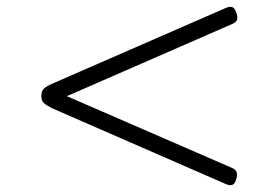

<svg xmlns="http://www.w3.org/2000/svg" viewBox="-20 -719 803 557"><path d="M633 -186 131 -405Q115 -413 107.5 -420Q100 -427 100 -440Q100 -455 107.5 -462Q115 -469 131 -476L633 -695Q646 -701 653.5 -698.5Q661 -696 665 -683Q670 -671 668 -663Q666 -655 655 -650L174 -440L655 -231Q665 -226 667 -218Q669 -210 665 -198Q661 -185 653.5 -182.5Q646 -180 633 -186Z"/></svg>

Font: Playwrite CL ExtraLight
Style: Regular
Weight: 200
Designer: Veronika Burian, José Scaglione
Foundry: TypeTogether
Version: Version 1.002